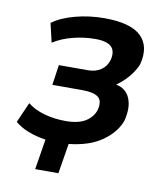

<svg xmlns="http://www.w3.org/2000/svg" viewBox="-75 -573 658 766"><g transform="rotate(10 254.0 -190.5)"><path d="M119 130 139 7Q99 1 66.5 -12Q34 -25 14 -43L50 -125Q77 -103 118 -91.5Q159 -80 205 -80Q257 -80 286 -98.5Q315 -117 324 -147Q333 -184 314 -198.5Q295 -213 250 -213H128L140 -295H258Q288 -295 310 -309.5Q332 -324 340 -351Q349 -387 331 -405Q313 -423 266 -423Q220 -423 175 -411.5Q130 -400 96 -378L78 -455Q113 -481 169.5 -496Q226 -511 287 -511Q393 -511 435.5 -470.5Q478 -430 459 -355Q452 -337 440 -319.5Q428 -302 412.5 -286.5Q397 -271 377 -257L379 -258Q420 -250 435 -213Q450 -176 436 -122Q419 -74 368 -37.5Q317 -1 233 8L213 130Z"/></g></svg>

Font: Nunito Sans 7pt Condensed
Style: Bold Italic
Weight: 700
Width: 3
Italic angle: -9°
Designer: Vernon Adams
Foundry: Vernon Adams
Version: Version 3.101;gftools[0.9.27]